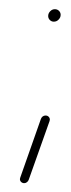

<svg xmlns="http://www.w3.org/2000/svg" viewBox="-20 -339 158 428"><path d="M87.4 -303.3Q87.4 -309.3 91.9 -313.9Q96.3 -318.5 102.2 -318.5Q107.8 -318.5 111.5 -314.8Q115.2 -311.1 115.2 -305.9Q115.2 -300 110.7 -295.4Q106.3 -290.7 100 -290.7Q94.8 -290.7 91.1 -294.4Q87.4 -298.1 87.4 -303.3ZM24.4 60Q24.4 58.9 25.2 56.7L71.1 -73.7Q72.2 -77 75 -79.3Q77.8 -81.5 81.5 -81.5Q85.6 -81.5 88.3 -78.9Q91.1 -76.3 91.1 -72.2Q91.1 -71.1 90.4 -68.9L44.1 61.5Q43 64.8 40.2 67Q37.4 69.3 34.1 69.3Q30 69.3 27.2 66.7Q24.4 64.1 24.4 60Z"/></svg>

Font: 26F Galaxy Sans Hairline
Style: Italic
Weight: 50
Italic angle: -5°
Designer: C₂₉H₂₅N₃O₅
Version: Version 1.200